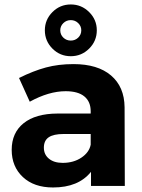

<svg xmlns="http://www.w3.org/2000/svg" viewBox="-20 -830 636 857"><path d="M180.2 -694.8Q180.2 -742.2 214.1 -776.1Q248 -810.1 295.9 -810.1Q343.8 -810.1 377.9 -776.1Q412.1 -742.2 412.1 -694.8Q412.1 -647 377.9 -613Q343.8 -579.1 295.9 -579.1Q248 -579.1 214.1 -613Q180.2 -647 180.2 -694.8ZM249 -694.8Q249 -675.3 262.7 -662.1Q276.4 -648.9 295.9 -648.9Q315.4 -648.9 329.1 -662.1Q342.8 -675.3 342.8 -694.8Q342.8 -713.4 329.1 -726.8Q315.4 -740.2 295.9 -740.2Q276.4 -740.2 262.7 -726.8Q249 -713.4 249 -694.8ZM537.1 0H386.2V-63Q330.1 6.8 216.8 6.8Q131.8 6.8 82 -39.8Q32.2 -86.4 32.2 -161.1Q32.2 -237.3 85.4 -280Q138.7 -322.8 236.8 -323.2H384.8V-333Q384.8 -376.5 356.4 -399.7Q328.1 -422.9 272.9 -422.9Q198.2 -422.9 112.8 -376L64.9 -481.9Q128.9 -513.7 184.8 -528.8Q240.7 -543.9 308.1 -543.9Q416 -543.9 475.6 -493.2Q535.2 -442.4 536.1 -351.1ZM259.8 -103Q308.1 -103 343 -126.2Q377.9 -149.4 384.8 -184.1V-231.9H264.2Q219.2 -231.9 197.5 -217.3Q175.8 -202.6 175.8 -170.9Q175.8 -140.1 198.5 -121.6Q221.2 -103 259.8 -103Z"/></svg>

Font: Montserrat arm SemiBold
Style: Regular
Weight: 600
Designer: Julieta Ulanovsky
Foundry: Julieta Ulanovsky
Version: Version 6.000;PS 006.000;hotconv 1.0.88;makeotf.lib2.5.64775